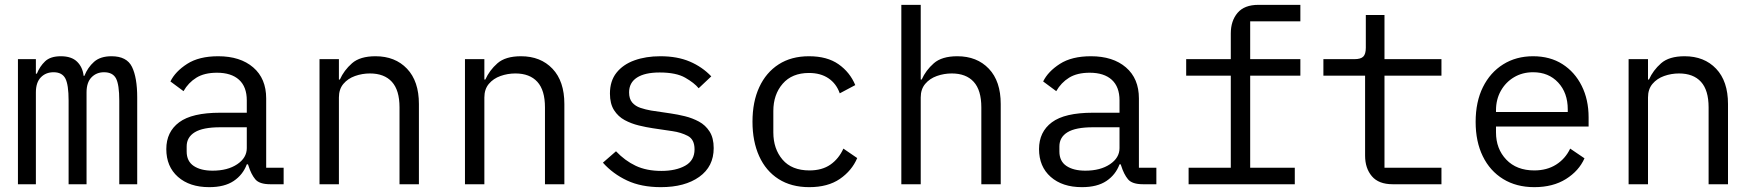

<svg xmlns="http://www.w3.org/2000/svg" viewBox="-20 -760 7240 792"><path d="M54 0V-516H128V-456H132Q144 -486 166 -507Q188 -528 231 -528Q275 -528 298 -505.5Q321 -483 325 -447H328Q342 -482 368 -505Q394 -528 440 -528Q503 -528 524.5 -484Q546 -440 546 -358V0H472V-345Q472 -411 458.5 -436.5Q445 -462 409 -462Q378 -462 357.5 -441Q337 -420 337 -379V0H263V-345Q263 -411 249.5 -436.5Q236 -462 201 -462Q169 -462 148.5 -441Q128 -420 128 -379V0Z M1095 0Q1050 0 1033 -20.5Q1016 -41 1005 -76L1003 -82H998Q982 -39 944 -13.5Q906 12 843 12Q762 12 714 -30.5Q666 -73 666 -145Q666 -216 719 -255.5Q772 -295 888 -295H998V-346Q998 -402 966 -431Q934 -460 875 -460Q823 -460 790 -439.5Q757 -419 737 -384L683 -424Q703 -465 752 -496.5Q801 -528 880 -528Q971 -528 1024.5 -482Q1078 -436 1078 -354V-68H1150V0ZM857 -56Q919 -56 958.5 -82.5Q998 -109 998 -149V-235H888Q817 -235 783.5 -214.5Q750 -194 750 -156V-135Q750 -95 779 -75.5Q808 -56 857 -56Z M1298 0V-516H1378V-432H1382Q1399 -470 1432 -499Q1465 -528 1529 -528Q1610 -528 1659 -476.5Q1708 -425 1708 -331V0H1628V-317Q1628 -388 1596.5 -422.5Q1565 -457 1506 -457Q1474 -457 1444.5 -446.5Q1415 -436 1396.5 -414Q1378 -392 1378 -358V0Z M1898 0V-516H1978V-432H1982Q1999 -470 2032 -499Q2065 -528 2129 -528Q2210 -528 2259 -476.5Q2308 -425 2308 -331V0H2228V-317Q2228 -388 2196.5 -422.5Q2165 -457 2106 -457Q2074 -457 2044.5 -446.5Q2015 -436 1996.5 -414Q1978 -392 1978 -358V0Z M2706 12Q2625 12 2566.5 -15.5Q2508 -43 2467 -89L2521 -136Q2558 -97 2602.5 -76Q2647 -55 2708 -55Q2768 -55 2806.5 -76.5Q2845 -98 2845 -144Q2845 -185 2817 -199.5Q2789 -214 2754 -219L2673 -231Q2646 -235 2615 -242.5Q2584 -250 2557 -264.5Q2530 -279 2513 -305.5Q2496 -332 2496 -374Q2496 -426 2523 -460Q2550 -494 2597 -511Q2644 -528 2704 -528Q2774 -528 2825.5 -506Q2877 -484 2914 -445L2862 -396Q2844 -418 2806.5 -439.5Q2769 -461 2701 -461Q2640 -461 2607.5 -440Q2575 -419 2575 -379Q2575 -352 2588 -337Q2601 -322 2622 -315Q2643 -308 2666 -304L2747 -292Q2775 -288 2805.5 -280.5Q2836 -273 2863 -258.5Q2890 -244 2907 -217.5Q2924 -191 2924 -149Q2924 -73 2864.5 -30.5Q2805 12 2706 12Z M3318 12Q3244 12 3191.5 -21.5Q3139 -55 3111.5 -116Q3084 -177 3084 -258Q3084 -340 3112 -400.5Q3140 -461 3192 -494.5Q3244 -528 3317 -528Q3392 -528 3439 -495Q3486 -462 3508 -409L3444 -375Q3430 -415 3397.5 -437Q3365 -459 3317 -459Q3247 -459 3208.5 -414.5Q3170 -370 3170 -302V-214Q3170 -146 3208 -101.5Q3246 -57 3319 -57Q3371 -57 3405.5 -81Q3440 -105 3459 -147L3516 -108Q3494 -56 3444.5 -22Q3395 12 3318 12Z M3698 -740H3778V-432H3782Q3799 -470 3832 -499Q3865 -528 3929 -528Q4010 -528 4059 -476.5Q4108 -425 4108 -331V0H4028V-317Q4028 -388 3996.5 -422.5Q3965 -457 3906 -457Q3874 -457 3844.5 -446.5Q3815 -436 3796.5 -414Q3778 -392 3778 -358V0H3698Z M4695 0Q4650 0 4633 -20.5Q4616 -41 4605 -76L4603 -82H4598Q4582 -39 4544 -13.5Q4506 12 4443 12Q4362 12 4314 -30.5Q4266 -73 4266 -145Q4266 -216 4319 -255.5Q4372 -295 4488 -295H4598V-346Q4598 -402 4566 -431Q4534 -460 4475 -460Q4423 -460 4390 -439.5Q4357 -419 4337 -384L4283 -424Q4303 -465 4352 -496.5Q4401 -528 4480 -528Q4571 -528 4624.5 -482Q4678 -436 4678 -354V-68H4750V0ZM4457 -56Q4519 -56 4558.5 -82.5Q4598 -109 4598 -149V-235H4488Q4417 -235 4383.5 -214.5Q4350 -194 4350 -156V-135Q4350 -95 4379 -75.5Q4408 -56 4457 -56Z M4883 -68H5057V-448H4873V-516H5057V-622Q5057 -674 5085 -707Q5113 -740 5171 -740H5344V-672H5137V-516H5344V-448H5137V-68H5321V0H4883Z M5725 0Q5667 0 5639 -33Q5611 -66 5611 -118V-448H5439V-516H5567Q5593 -516 5603.5 -526.5Q5614 -537 5614 -563V-698H5691V-516H5926V-448H5691V-68H5926V0Z M6309 12Q6235 12 6180.5 -21.5Q6126 -55 6096.5 -115.5Q6067 -176 6067 -257Q6067 -340 6097 -400.5Q6127 -461 6180.5 -494.5Q6234 -528 6304 -528Q6374 -528 6425 -495.5Q6476 -463 6504.5 -406Q6533 -349 6533 -276V-238H6151V-214Q6151 -146 6193.5 -101.5Q6236 -57 6309 -57Q6361 -57 6399 -81Q6437 -105 6457 -147L6516 -107Q6493 -55 6439.5 -21.5Q6386 12 6309 12ZM6304 -462Q6260 -462 6225.5 -441.5Q6191 -421 6171 -385.5Q6151 -350 6151 -305V-298H6447V-309Q6447 -377 6407.5 -419.5Q6368 -462 6304 -462Z M6698 0V-516H6778V-432H6782Q6799 -470 6832 -499Q6865 -528 6929 -528Q7010 -528 7059 -476.5Q7108 -425 7108 -331V0H7028V-317Q7028 -388 6996.5 -422.5Q6965 -457 6906 -457Q6874 -457 6844.5 -446.5Q6815 -436 6796.5 -414Q6778 -392 6778 -358V0Z"/></svg>

Font: Lilex Nerd Font
Style: Regular
Weight: 400
Designer: Mike Abbink, Paul van der Laan, Pieter van Rosmalen, Mikhael Khrustik
Foundry: Mikhael Khrustik
Version: Version 2.400; ttfautohint (v1.8.4.7-5d5b);Nerd Fonts 3.3.0